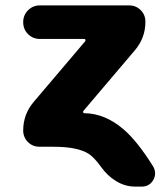

<svg xmlns="http://www.w3.org/2000/svg" viewBox="-20 -567 620 715"><path d="M297.9 -414.1Q298.8 -417 297.9 -419.4Q296.9 -421.9 293.9 -421.9H128.9Q102.5 -421.9 84.5 -439.9Q66.4 -458 66.4 -484.4Q66.4 -510.7 84.5 -528.8Q102.5 -546.9 128.9 -546.9H460.9Q486.3 -546.9 503.9 -529.3Q521.5 -511.7 521.5 -486.3Q521.5 -425.8 482.4 -379.9L290 -153.3Q289.1 -150.4 290 -147.9Q291 -145.5 293.9 -145.5Q371.1 -144.5 439.5 -85.9Q491.2 -42 550.8 53.7Q557.6 66.4 557.6 79.1Q557.6 90.8 550.8 103.5Q536.1 127.9 507.8 127.9H483.4Q446.3 127.9 413.1 107.9Q379.9 87.9 356.4 54.7Q332 20.5 310.5 5.9Q268.6 -20.5 179.7 -20.5H127Q101.6 -20.5 84 -38.1Q66.4 -55.7 66.4 -81.1Q66.4 -141.6 105.5 -187.5Z"/></svg>

Font: Gen Jyuu GothicX Heavy
Style: Bold
Weight: 900
Designer: [Source Han Sans]
Ryoko NISHIZUKA  (kana & ideographs); Paul D. Hunt (Latin, Greek & Cyrillic); Wenlong ZHANG  (bopomofo
Version: Version 1.002.20150607